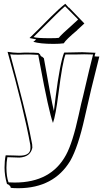

<svg xmlns="http://www.w3.org/2000/svg" viewBox="-20 -787 545 1015"><path d="M345 -747 426 -663Q422 -659 388 -628H389Q329 -578 317 -558Q295 -555 263 -555Q192 -555 156 -566Q158 -568 164 -572Q169 -577 171 -579L136 -586Q160 -608 250 -699Q292 -741 325 -767L344 -746ZM203 -487 212 -479Q251 -256 265 -200Q268 -222 274 -274Q297 -454 319 -509Q335 -509 367 -510Q399 -511 415 -511Q427 -511 485 -508Q482 -502 480 -489Q485 -489 494 -488Q502 -488 505 -488Q458 -304 428 -167Q393 -9 351 64Q264 207 78 208Q52 208 37 206Q36 204 35 199Q26 187 17 186Q4 142 4 99Q4 62 10 34Q27 34 54 35Q74 36 83 36Q134 36 140 5Q141 -1 141 -7Q141 -17 140 -23V-22Q106 -209 20 -513Q52 -508 71 -508Q78 -508 90 -508Q103 -509 109 -509Q169 -509 183 -507L192 -499Q195 -488 203 -487ZM182 -497Q156 -499 141 -499Q131 -499 110 -499Q88 -498 78 -498Q44 -498 34 -500Q115 -199 136 -95Q144 -58 150 -24Q151 -16 151 -6Q141 43 82 46Q72 46 51 45Q29 44 19 44Q14 71 14 99Q14 146 25 177Q37 178 58 178Q250 178 329 32Q364 -32 396 -179Q411 -249 419 -278Q457 -442 472 -499Q454 -500 425 -500Q409 -500 379 -499Q352 -499 339 -499H326Q310 -458 289 -292Q274 -175 260 -137Q238 -196 190 -455Q185 -481 182 -497ZM393 -684 324 -754Q297 -732 191 -625Q170 -603 157 -591Q176 -585 242 -585Q281 -585 291 -587Q297 -598 377 -669Q388 -679 392 -683Z"/></svg>

Font: Londrina Shadow
Style: Regular
Weight: 400
Designer: Marcelo Magalhaes
Foundry: Marcelo Magalhães
Version: Version 1.001 2011